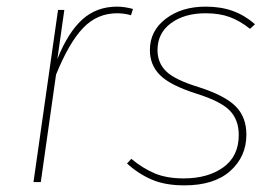

<svg xmlns="http://www.w3.org/2000/svg" viewBox="-20 -549 842 579"><path d="M381 -522 375 -503Q355 -509 333 -509Q273 -509 230.5 -464.5Q188 -420 149 -324L103 0H81L155 -519H174L153 -371Q185 -451 228 -490Q271 -529 333 -529Q355 -529 381 -522Z M749 -476 734 -462Q704 -486 673 -497.5Q642 -509 600 -509Q536 -509 495.5 -479Q455 -449 455 -398Q455 -359 481.5 -333.5Q508 -308 580 -286Q658 -261 690.5 -228.5Q723 -196 723 -143Q723 -77 674.5 -33.5Q626 10 536 10Q478 10 437.5 -7.5Q397 -25 363 -56L376 -70Q411 -41 447 -26Q483 -11 534 -11Q607 -11 653.5 -44.5Q700 -78 700 -142Q700 -188 672.5 -216Q645 -244 571 -267Q493 -292 462.5 -322.5Q432 -353 432 -398Q432 -456 480 -492.5Q528 -529 600 -529Q646 -529 682 -516Q718 -503 749 -476Z"/></svg>

Font: Fira Sans Thin
Style: Italic
Weight: 250
Italic angle: -8°
Designer: Carrois Corporate & Edenspiekermann AG
Foundry: Carrois Corporate GbR & Edenspiekermann AG
Version: Version 4.203